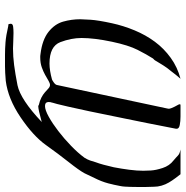

<svg xmlns="http://www.w3.org/2000/svg" viewBox="-7 -593 742 768"><g transform="rotate(90 364.0 -209.0)"><path d="M320 -66 414 -507Q415 -510 415 -513Q415 -517 412.5 -523.5Q410 -530 406.5 -537Q403 -544 400 -549Q397 -554 397 -557Q397 -557 397 -558Q397 -560 401 -560H446Q465 -560 480 -557Q495 -554 495 -545Q495 -544 495 -542Q471 -418 453.5 -334Q436 -250 425 -195Q413 -140 406.5 -110.5Q400 -81 396 -66.5Q392 -52 391 -49Q390 -46 390 -44L389 -42Q388 -37 388 -33Q388 -18 404 -18Q420 -18 447 -33Q474 -48 504 -71Q534 -94 563 -122Q592 -150 611 -176Q618 -187 622 -198.5Q626 -210 629 -221Q634 -234 639 -252.5Q644 -271 649 -293Q655 -324 659 -355Q663 -386 663 -411Q663 -420 662 -440.5Q661 -461 652 -488.5Q643 -516 622 -532Q615 -538 610.5 -542Q606 -546 602.5 -549.5Q599 -553 593.5 -555.5Q588 -558 578 -560H677Q684 -551 693 -539Q702 -527 710 -513.5Q718 -500 722.5 -484.5Q727 -469 727 -454Q728 -434 728 -419Q728 -404 728 -392Q728 -371 727.5 -359Q727 -347 726.5 -337.5Q726 -328 724 -318.5Q722 -309 719 -294L717 -286Q711 -257 698.5 -229.5Q686 -202 673 -176Q661 -154 628.5 -113Q596 -72 560 -21.5Q524 29 449.5 79.5Q375 130 303 139Q268 142 245 142Q222 142 199 142Q176 142 149.5 140Q123 138 84 129H83Q76 129 76 126Q76 125 76 125Q75 122 75 119Q75 111 86.5 109.5Q98 108 112 108Q127 108 147 109Q161 110 174 110Q206 110 240.5 105.5Q275 101 321 92Q378 80 468 -5Q418 9 405 9Q401 9 401 7Q383 3 370.5 -3.5Q358 -10 349.5 -17.5Q341 -25 334 -31.5Q327 -38 320 -38Q313 -38 303 -32Q293 -26 279.5 -18.5Q266 -11 249 -5Q232 1 211 1Q207 1 204 1Q201 1 196 0Q139 -7 107.5 -32Q76 -57 66.5 -90.5Q57 -124 57 -159Q57 -170 59 -200.5Q61 -231 73 -286Q83 -332 101.5 -376.5Q120 -421 147 -457.5Q174 -494 211.5 -521Q249 -548 295 -560Q287 -551 279 -541Q273 -533 265.5 -523.5Q258 -514 251 -505Q248 -501 242.5 -492.5Q237 -484 232 -475.5Q227 -467 223 -460.5Q219 -454 218 -454L214 -450Q198 -425 179.5 -388.5Q161 -352 147 -286Q132 -215 132 -164Q132 -123 148.5 -79.5Q165 -36 234 -36Q248 -36 264 -38.5Q280 -41 298 -46Q303 -48 311 -54Q319 -60 320 -66Z"/></g></svg>

Font: New Athena Unicode
Style: Italic
Weight: 400
Designer: J. Rusten 1997; rev. by R. Hancock 2001, 2002, rev. by D. Mastronarde 2002-2019
Foundry: Society for Classical Studies (formerly American Philological Association)
Version: Version 5.008